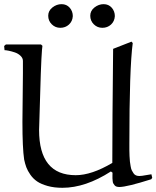

<svg xmlns="http://www.w3.org/2000/svg" viewBox="-36 -894 752 923"><path d="M516.1 -816.4Q514.6 -791.5 497.6 -775.9Q480.5 -760.3 456.1 -760.3Q432.1 -760.3 415 -777.1Q397.9 -793.9 397.9 -818.4Q397.9 -842.3 418.2 -858.2Q438.5 -874 461.9 -874Q486.3 -874 501.2 -856.9Q516.1 -839.8 516.1 -816.4ZM314 -816.4Q312.5 -791.5 295.4 -775.9Q278.3 -760.3 253.9 -760.3Q230 -760.3 212.9 -777.1Q195.8 -793.9 195.8 -818.4Q195.8 -842.3 216.1 -858.2Q236.3 -874 259.8 -874Q284.2 -874 299.1 -856.9Q314 -839.8 314 -816.4ZM160.2 -542 151.9 -269Q151.9 -51.8 328.1 -51.8Q404.3 -51.8 503.9 -110.8Q503.9 -294.9 507.8 -659.2L596.2 -693.8L602.1 -687Q585.9 -565.9 585.9 -202.1Q585.9 -181.6 585.9 -171.6Q585.9 -161.6 586.7 -143.8Q587.4 -126 588.6 -116.9Q589.8 -107.9 592 -94.7Q594.2 -81.5 597.7 -74.7Q601.1 -67.9 606 -60.8Q610.8 -53.7 617.9 -50.8Q625 -47.9 633.8 -47.9Q645 -47.9 664.8 -51.8Q684.6 -55.7 691.9 -56.2L695.8 -39.1L690.9 -32.2Q573.7 4.9 538.1 4.9Q529.8 4.9 523.9 2.9Q518.1 1 514.4 -3.9Q510.7 -8.8 508.5 -12.5Q506.3 -16.1 505.6 -24.7Q504.9 -33.2 504.6 -37.1Q504.4 -41 504.6 -51Q504.9 -61 504.9 -64L497.1 -69.8Q375 8.8 264.2 8.8Q224.1 8.8 192.9 0Q161.6 -8.8 142.6 -21.7Q123.5 -34.7 110.1 -54Q96.7 -73.2 90.6 -89.8Q84.5 -106.4 80.1 -127Q71.8 -182.6 71.8 -308.1Q71.8 -346.7 73 -424.8Q74.2 -502.9 74.2 -542V-601.1Q74.2 -614.7 62.7 -625.7Q51.3 -636.7 35.2 -642.1Q19 -647.5 5.9 -650.1Q-7.3 -652.8 -14.2 -652.8L-16.1 -672.9L-7.8 -680.2H161.1L168 -673.8Q166 -664.1 163.1 -610.8Q160.2 -557.6 160.2 -542Z"/></svg>

Font: Aref Ruqaa
Style: Regular
Weight: 400
Designer: Abdoulla Aref
Version: Version 0.7